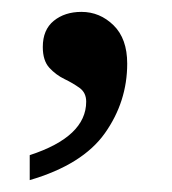

<svg xmlns="http://www.w3.org/2000/svg" viewBox="-20 -149 290 323"><path d="M30 112Q125 81 125 22Q125 7 114 -1Q103 -9 88.5 -16Q74 -23 63 -35Q52 -47 52 -70Q52 -99 70.5 -114Q89 -129 117 -129Q148 -129 171 -106.5Q194 -84 194 -42Q194 22 156.5 75Q119 128 30 154Z"/></svg>

Font: Noto Serif Dives Akuru
Style: Regular
Weight: 400
Designer: Fernando Caro
Foundry: Fernando Caro
Version: Version 2.000; ttfautohint (v1.8.4.7-5d5b)